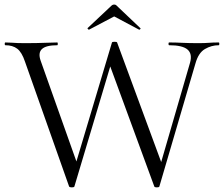

<svg xmlns="http://www.w3.org/2000/svg" viewBox="-24 -809 970 832"><path d="M442.6 -551.4 478.8 -604.8 298.4 -1Q297.4 3 287.4 3Q277.4 3 275.4 -1L84.2 -542Q70.6 -582.8 50.7 -597.9Q30.8 -613 -0.6 -613Q-3.6 -613 -3.6 -619Q-3.6 -625 -0.6 -625Q13 -625 25.9 -624Q38.8 -623 52.7 -622.5Q66.6 -622 82 -622Q137.8 -622 169.8 -623.5Q201.8 -625 224.2 -625Q226.4 -625 226.4 -619Q226.4 -613 224.2 -613Q175.8 -613 158 -596.7Q140.2 -580.4 152 -546.4L317.2 -81L280.8 -21.2L461.2 -625Q462.4 -628 472.3 -628Q482.2 -628 483.4 -625L685.8 -76.2L649.6 -21.2L799.6 -537.6Q810.2 -576 788.4 -594.5Q766.6 -613 709 -613Q706.2 -613 706.2 -619Q706.2 -625 709 -625Q737.4 -625 765.5 -623.5Q793.6 -622 835.4 -622Q863.4 -622 881 -623.5Q898.6 -625 923.6 -625Q926.4 -625 926.4 -619Q926.4 -613 923.6 -613Q892.2 -613 864 -596.5Q835.8 -580 823 -534.2L666.6 -1Q665.6 3 655.7 3Q645.8 3 644.6 -1ZM355.8 -687.4 458.8 -784.2Q463.8 -789.2 470.8 -789.2Q477.8 -789.2 481.8 -784.2L583.8 -687.4Q586.8 -686.4 583.8 -682.9Q580.8 -679.4 578.8 -680.4L470.8 -737.8L361.8 -680.4Q360.8 -679.4 357.3 -682.9Q353.8 -686.4 355.8 -687.4Z"/></svg>

Font: Cormorant Infant Light
Style: Regular
Weight: 300
Designer: Christian Thalmann (Catharsis Fonts)
Foundry: Catharsis Fonts
Version: Version 4.001